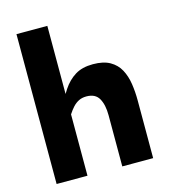

<svg xmlns="http://www.w3.org/2000/svg" viewBox="-111 -836 816 924"><g transform="rotate(-15 297.0 -373.5)"><path d="M210.4 0V-746.6H56.6V0ZM170.9 -338.4 210.4 -305.7Q222.7 -324.7 235.8 -339.1Q249 -353.5 265.4 -361.8Q281.7 -370.1 303.7 -370.1Q348.1 -370.1 366 -338.6Q383.8 -307.1 383.8 -254.9V0H537.6V-286.6Q537.6 -330.1 531.5 -370.6Q525.4 -411.1 508.3 -442.9Q491.2 -474.6 458.7 -493.2Q426.3 -511.7 374 -511.7Q320.3 -511.7 284.9 -489.7Q249.5 -467.8 223.6 -428.7Q197.8 -389.6 170.9 -338.4Z"/></g></svg>

Font: Estedad-VF-FD Black
Style: Regular
Weight: 900
Designer: Amin Abedi
Version: Version 4.000